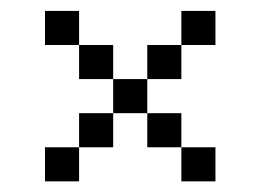

<svg xmlns="http://www.w3.org/2000/svg" viewBox="-20 -395 478 352"><path d="M62.5 -375V-312.5H125V-375ZM125 -312.5V-250H187.5V-312.5ZM187.5 -250V-187.5H250V-250ZM250 -250H312.5V-312.5H250ZM312.5 -312.5H375V-375H312.5ZM250 -187.5V-125H312.5V-187.5ZM312.5 -125V-62.5H375V-125ZM187.5 -187.5H125V-125H187.5ZM125 -125H62.5V-62.5H125Z"/></svg>

Font: Medodica
Style: Regular
Weight: 400
Version: Version 001.000